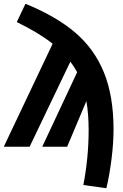

<svg xmlns="http://www.w3.org/2000/svg" viewBox="-30 -778 650 1018"><path d="M572 -91Q572 -19 561 67.5Q550 154 534 220L412 203Q440 56 440 -88Q440 -173 428 -242L326 0H194L379 -395Q365 -422 343 -451L127 0H-10L249 -546Q178 -603 59 -661L105 -758Q267 -692 368.5 -605.5Q470 -519 521 -394Q572 -269 572 -91Z"/></svg>

Font: Fira Sans Condensed
Style: Bold
Weight: 700
Width: 3
Designer: bBox Type GmbH & Carrois Corporate GbR & Edenspiekermann AG
Foundry: bBox Type GmbH & Carrois Corporate GbR & Edenspiekermann AG
Version: Version 4.301